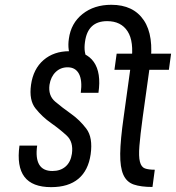

<svg xmlns="http://www.w3.org/2000/svg" viewBox="-20 -760 724 790"><path d="M353 -125.1Q362.7 -194 335.3 -230.4Q307.9 -266.7 271.9 -292Q236 -317.3 206.8 -342.1Q177.6 -367 183.7 -411.4Q188.9 -444 209 -463.6Q229.1 -483.1 258.3 -483.1Q290.6 -483.1 304.9 -456.2Q319.1 -429.3 312.4 -378.3H385.1Q397 -460.7 366 -505Q335 -549.3 265.4 -549.3Q201.4 -549.3 159.2 -512.9Q117 -476.4 107.7 -411.4Q98.7 -347.7 126.4 -313.4Q154 -279 189.6 -254Q225.3 -229 254 -202.6Q282.7 -176.3 275.9 -127.4Q270.7 -92.7 249.6 -74.6Q228.6 -56.4 195.7 -56.4Q157.1 -56.4 141.4 -82.6Q125.7 -108.9 132.9 -161H60.1Q48.3 -75 80.5 -32.5Q112.7 10 190.4 10Q261.6 10 302.5 -24.3Q343.4 -58.6 353 -125.1ZM460 -539.3 450.9 -472.9H515.7L488.7 -277.6Q475.4 -184.3 474.6 -127.8Q473.9 -71.3 487.5 -41Q501.1 -10.7 530.6 -0.7Q560 9.3 607.4 9.3L616.9 -61.7Q590.9 -61.7 576.1 -67.1Q561.3 -72.6 555.7 -94.4Q550.1 -116.1 553.6 -159.6Q557 -203.1 567.4 -279.3L594.4 -472.9H674.9L684 -539.3ZM342.1 -513.3Q332.3 -527.9 329.3 -546.1Q326.3 -564.4 329.7 -587.7Q335.4 -630.6 358.2 -651.8Q381 -673 420.9 -673Q478 -673 505 -631.1Q532 -589.3 520.6 -505.7L597.9 -492Q614.6 -613.3 571.6 -676.8Q528.7 -740.3 438 -740.3Q367.1 -740.3 319.6 -702.4Q272 -664.6 263.4 -600.7Q259.7 -576.9 262.8 -555Q265.9 -533.1 274 -513.3Z"/></svg>

Font: Secuela ExtLt
Style: Italic
Weight: 200
Italic angle: -8°
Designer: Fernando Haro
Foundry: deFharo
Version: Version 1.704